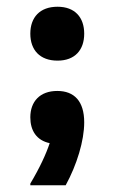

<svg xmlns="http://www.w3.org/2000/svg" viewBox="-20 -475 340 570"><path d="M150.8 -295C202.5 -295 230 -326.7 230 -375C230 -423.3 202.5 -455 150.8 -455C98.3 -455 70 -423.3 70 -375C70 -326.7 98.3 -295 150.8 -295ZM175 75C208.3 14.2 230 -57.5 230 -111.7C230 -174.2 200.8 -205 150 -205C98.3 -205 70 -173.3 70 -126.7C70 -87.5 88.3 -58.3 127.5 -50C116.7 -17.5 98.3 22.5 70 70V75Z"/></svg>

Font: Familjen Grotesk
Style: Bold
Weight: 700
Designer: Anders Wikstroem, Jonas Baeckman, Matilda Gysing, Kristian Moeller
Foundry: Familjen STHLM AB
Version: Version 2.000